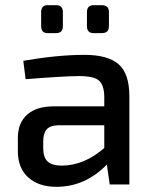

<svg xmlns="http://www.w3.org/2000/svg" viewBox="-20 -713 591 742"><path d="M197 -585H164Q139 -585 139 -612V-666Q139 -693 164 -693H197Q223 -693 223 -666V-612Q223 -585 197 -585ZM374 -585H342Q316 -585 316 -612V-666Q316 -693 342 -693H374Q401 -693 401 -666V-612Q401 -585 374 -585ZM79 -407 70 -478Q202 -501 307 -501Q396 -501 438 -465Q480 -429 480 -340V0H404L393 -77Q309 9 198 9Q130 9 89.5 -27Q49 -63 49 -129V-180Q49 -238 85 -270Q121 -302 187 -302H383V-340Q382 -385 362 -402Q342 -419 286 -419Q231 -419 79 -407ZM147 -167V-141Q147 -105 164 -89Q181 -73 218 -73Q305 -73 383 -141V-229H205Q173 -228 160 -212.5Q147 -197 147 -167Z"/></svg>

Font: Exo 2.0 Medium
Style: Regular
Weight: 500
Designer: Natanael Gama
Version: Version 1.001;PS 001.001;hotconv 1.0.70;makeotf.lib2.5.58329